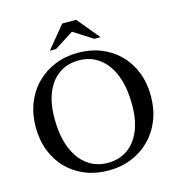

<svg xmlns="http://www.w3.org/2000/svg" viewBox="-127 -994 1035 1115"><g transform="rotate(-15 390.5 -437.0)"><path d="M392.5 -696Q468 -696 531 -670.5Q594 -645 640.2 -598.2Q686.5 -551.5 711.8 -487Q737 -422.5 737 -344.5Q737 -266 711.5 -201Q686 -136 639 -88.5Q592 -41 528.5 -15Q465 11 389 11Q313.5 11 250.2 -14.5Q187 -40 140.8 -86.8Q94.5 -133.5 69.2 -198.2Q44 -263 44 -341Q44 -419 69.5 -484Q95 -549 142 -596.5Q189 -644 252.8 -670Q316.5 -696 392.5 -696ZM395.5 -33Q463.5 -33 513.5 -67.2Q563.5 -101.5 591 -166Q618.5 -230.5 618.5 -322.5Q618.5 -428.5 589 -502Q559.5 -575.5 507 -613.8Q454.5 -652 386 -652Q317.5 -652 267.5 -618Q217.5 -584 190 -519.2Q162.5 -454.5 162.5 -362.5Q162.5 -257 192 -183.5Q221.5 -110 274.2 -71.5Q327 -33 395.5 -33ZM378 -831H403L275.5 -749.5H238L348.5 -883.5H432L543 -749.5H505.5Z"/></g></svg>

Font: Newsreader 36pt Medium
Style: Regular
Weight: 500
Designer: Hugues Gentile
Foundry: Production Type
Version: Version 1.003